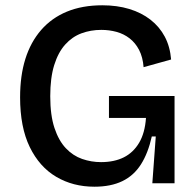

<svg xmlns="http://www.w3.org/2000/svg" viewBox="-20 -693 740 726"><path d="M337 13Q256 13 192.5 -24.5Q129 -62 92.5 -137Q56 -212 56 -325Q56 -407 76 -470.5Q96 -534 135.5 -579.5Q175 -625 233 -649Q291 -673 367 -673Q423 -673 469 -659Q515 -645 549 -618.5Q583 -592 603 -554.5Q623 -517 627 -468L523 -439Q520 -477 506 -504Q492 -531 470 -548Q448 -565 420.5 -572.5Q393 -580 363 -580Q323 -580 288 -567Q253 -554 226.5 -524.5Q200 -495 185 -447Q170 -399 170 -329Q170 -257 186 -209Q202 -161 229 -132.5Q256 -104 290.5 -92Q325 -80 362 -80Q412 -80 448 -98Q484 -116 506 -153Q528 -190 532 -247H392V-330H640V-223V0H556L569 -177H554Q540 -114 513 -71.5Q486 -29 442.5 -8Q399 13 337 13Z"/></svg>

Font: Bricolage Grotesque 48pt Condensed ExtraBold Medium
Style: Regular
Weight: 500
Version: Version 1.000;gftools[0.9.30]